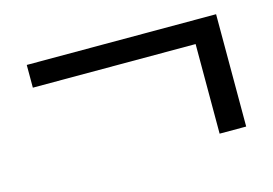

<svg xmlns="http://www.w3.org/2000/svg" viewBox="-52 -482 674 474"><g transform="rotate(-15 285.0 -245.5)"><path d="M43 -331.1V-389.2H526.9V-102.1H459V-331.1Z"/></g></svg>

Font: Heuristica
Style: Regular
Weight: 400
Version: Version 1.0.2